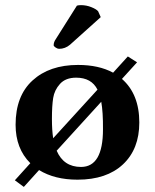

<svg xmlns="http://www.w3.org/2000/svg" viewBox="-20 -693 606 751"><path d="M480 -472.2 516.1 -449.2 457 -384.3Q524.9 -324.7 524.9 -213.9Q524.9 -109.9 460.9 -50Q397 9.8 283.2 9.8Q193.8 9.8 132.8 -27.8L73.2 38.1L38.1 12.2L98.6 -54.7Q41 -111.8 41 -205.1Q41 -317.9 107.4 -378.4Q173.8 -439 285.2 -439Q366.7 -439 422.4 -408.7ZM277.8 -389.2Q236.8 -389.2 214.8 -365Q192.9 -340.8 188 -309.8Q183.1 -278.8 183.1 -228Q183.1 -183.6 188 -152.3L361.3 -342.3Q337.9 -389.2 277.8 -389.2ZM280.8 -670.9Q286.6 -672.9 296.9 -672.9Q317.9 -672.9 337.4 -665Q356.9 -657.2 363.8 -648.9L374 -626L253.9 -518.1Q234.9 -502 210.9 -502Q205.1 -502 197.5 -507.1Q189.9 -512.2 189.9 -516.1Q189.9 -528.3 198.2 -540ZM376 -294.9 201.7 -103.5Q229 -40 296.9 -40Q382.8 -40 382.8 -187Q383.3 -255.4 376 -294.9Z"/></svg>

Font: Linux Biolinum O
Style: Bold
Weight: 700
Designer: Philipp H. Poll
Foundry: Philipp H. Poll
Version: Version 1.3.2